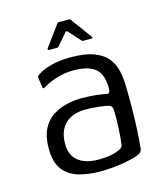

<svg xmlns="http://www.w3.org/2000/svg" viewBox="-99 -705 678 789"><g transform="rotate(-15 240.5 -310.5)"><path d="M232 8Q183 8 141.5 -3.5Q100 -15 75 -46.5Q50 -78 50 -138Q50 -189 67 -221.5Q84 -254 112 -271.5Q140 -289 172 -296Q204 -303 233 -303Q263 -303 292 -300Q321 -297 339 -293Q353 -290 353 -313Q353 -373 323.5 -397.5Q294 -422 231 -422Q192 -422 158 -411Q124 -400 102 -386Q96 -382 93 -383Q90 -384 90 -389L84 -427Q83 -433 84.5 -435.5Q86 -438 90 -441Q114 -458 150.5 -467.5Q187 -477 232 -477Q296 -477 334 -462Q372 -447 391 -422Q410 -397 416.5 -364.5Q423 -332 423 -296Q424 -247 423.5 -205Q423 -163 421 -122.5Q419 -82 415 -39Q414 -32 409.5 -26.5Q405 -21 391 -15Q376 -10 356 -5.5Q336 -1 314 2Q292 5 271 6.5Q250 8 232 8ZM237 -41Q246 -41 262.5 -42Q279 -43 297 -47Q315 -51 328 -57.5Q341 -64 343 -74Q347 -104 349 -144Q351 -184 350 -219Q350 -239 336 -243Q323 -247 294 -250.5Q265 -254 231 -254Q216 -254 196.5 -249Q177 -244 160 -232Q143 -220 131.5 -197Q120 -174 120 -138Q120 -104 135 -82.5Q150 -61 176.5 -51Q203 -41 237 -41ZM155 -529Q152 -529 151.5 -531Q151 -533 152 -536L218 -626Q221 -629 225 -629H267Q272 -629 274 -626L340 -536Q342 -533 341.5 -531Q341 -529 337 -529H302Q297 -529 295 -532L249 -583Q245 -587 241 -583L197 -532Q195 -529 190 -529Z"/></g></svg>

Font: Glory
Style: Regular
Weight: 400
Designer: Robert Leuschke
Foundry: Robert Leuschke
Version: Version 1.011